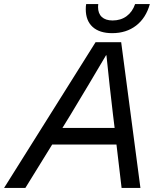

<svg xmlns="http://www.w3.org/2000/svg" viewBox="-78 -918 773 938"><path d="M177 -212 46 0H-58L389 -712H514L608 0H516L491 -212ZM474 -358Q458 -492 442 -648H440Q360 -512 267 -358L227 -293H482ZM470 -756Q408 -756 374.5 -786.5Q341 -817 341 -873Q341 -889 343 -898H402Q401 -893 401 -884Q401 -852 419.5 -835Q438 -818 472 -818Q512 -818 540.5 -839Q569 -860 582 -898H654Q635 -830 587 -793Q539 -756 470 -756Z"/></svg>

Font: CST
Style: Italic
Weight: 400
Italic angle: -14°
Version: Version 1.00